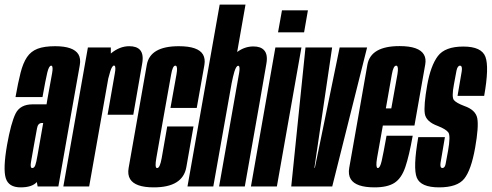

<svg xmlns="http://www.w3.org/2000/svg" viewBox="-40 -805 2123 829"><path d="M122.5 0 119 -19Q98.5 4 49 4Q-3 4 -15.2 -36Q-27.5 -76 -9.5 -179.5Q7.5 -274.5 27.2 -314.5Q47 -354.5 101 -354.5H161L164.5 -376Q179 -456.5 185 -489Q190 -517.5 183 -521Q182 -521.5 181 -521.5Q171.5 -521.5 164.2 -491.8Q157 -462 143.5 -386H27Q38 -448.5 48.8 -490.8Q59.5 -533 76.5 -558.2Q93.5 -583.5 122.2 -594.5Q151 -605.5 198 -605.5Q277 -605.5 298.5 -570.5Q309.5 -552 304.5 -523.5Q290 -441.5 266.5 -309.5L212 0ZM121.5 -131.5 146.5 -274H141.5Q123.5 -274 119.8 -250.8Q116 -227.5 107 -180.5Q99 -134 94 -106.5Q90 -83.5 96.5 -80Q98 -79.5 99.5 -79.5Q108 -79.5 112.5 -92Q117 -104.5 121.5 -132Z M424.5 -309.5Q449.5 -451 455.5 -486.5Q461.5 -518.5 454 -521.5Q453.5 -522 452.5 -522Q444 -522 436 -496.5Q431 -480.5 427.5 -466L345 0H233.5L339.5 -600H438.5V-574Q476.5 -605.5 518 -605.5Q550 -605.5 564.5 -589.5Q581 -571 574 -531Q561.5 -456.5 535.5 -309.5Z M624 4Q544 4 522 -31.5Q510 -51 515.5 -80.5Q530.5 -165.5 554 -299Q579.5 -444.5 593.8 -525Q608 -605.5 732 -605.5Q815.5 -605.5 836.5 -569.5Q847 -551.5 842.5 -524.5Q828 -443 809.5 -339H696Q715.5 -446 722 -484Q728 -517 719.5 -521Q718.5 -521.5 717 -521.5Q705.5 -521.5 699 -483.8Q692.5 -446 666 -299Q643 -166 635 -122.5Q628 -83.5 636.5 -79.5Q637.5 -79.5 639 -79.5Q650.5 -79.5 658.2 -122.8Q666 -166 682 -259H795.5Q780 -170 764.5 -83Q749 4 624 4Z M769.5 0 908.5 -785H1020L984 -580.5Q1016.5 -604.5 1054 -604.5Q1085.5 -604.5 1100 -588.5Q1117.5 -570 1110 -529Q1097 -453 1080 -356.5L1017 0H906L969 -357Q987 -459.5 992.5 -490Q997 -517 990.5 -520.5Q989.5 -521 988.5 -521Q980 -521 972 -495.5Q966 -475.5 960 -445L881 0Z M1043.5 0 1149 -600H1261.5L1155.5 0ZM1177.5 -760.5H1289.5L1273 -665.5H1160.5Z M1217.5 0 1279 -600H1394L1317.5 -80.5H1319.5L1426.5 -600H1545L1394.5 0Z M1577.5 4Q1496.5 4 1474.5 -31.5Q1462.5 -51 1468 -81Q1483 -166.5 1506.5 -299Q1532 -444.5 1546.2 -525.2Q1560.5 -606 1685 -606Q1769.5 -606 1790.5 -569Q1800.5 -552 1796 -526.5Q1782 -447 1756.5 -302.5Q1753 -281.5 1749.5 -263H1613Q1594.5 -159 1588 -122.5Q1581.5 -83.5 1590 -79.5Q1590.5 -79.5 1591.5 -79.5Q1601 -79.5 1608 -110.2Q1615 -141 1629 -219H1742Q1726.5 -132 1710 -83.5Q1693.5 -35 1663.2 -15.5Q1633 4 1577.5 4ZM1626 -337H1649.5Q1669.5 -449 1676 -484.5Q1681.5 -517 1673 -521Q1672 -521.5 1670.5 -521.5Q1658.5 -521.5 1652 -484.5Q1646.5 -451.5 1626 -337Z M1856 4Q1777 4 1759.8 -37.5Q1742.5 -79 1766 -213H1881Q1865.5 -123 1862 -101Q1860 -84 1866 -80.5Q1867.5 -79.5 1870 -79.5Q1880.5 -79.5 1884 -96.8Q1887.5 -114 1894.5 -153.5Q1906 -218.5 1896 -232.8Q1886 -247 1850.5 -261Q1799.5 -279.5 1794.2 -314.2Q1789 -349 1804.5 -437.5Q1819.5 -521.5 1850.5 -562.8Q1881.5 -604 1960.5 -604Q2039.5 -604 2056 -559.5Q2072.5 -515 2050.5 -391H1935.5Q1949.5 -471.5 1953.5 -496.5Q1956.5 -516.5 1950 -520.5Q1948.5 -521.5 1946.5 -521.5Q1935.5 -521.5 1931 -500Q1926.5 -478.5 1920 -441Q1909.5 -385.5 1919.8 -373Q1930 -360.5 1964.5 -347.5Q2014 -330.5 2020.8 -294Q2027.5 -257.5 2011.5 -167Q1994.5 -71 1964.5 -33.5Q1934.5 4 1856 4Z"/></svg>

Font: Anybody UltraCondensed SemiBold
Style: Italic
Weight: 600
Width: 1
Italic angle: -10°
Designer: Tyler Finck
Foundry: Etcetera Type Company
Version: Version 1.010; ttfautohint (v1.8.3) -l 8 -r 50 -G 200 -x 14 